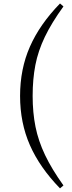

<svg xmlns="http://www.w3.org/2000/svg" viewBox="-20 -839 404 1074"><path d="M162.6 -302.4Q162.6 -209.2 178.6 -129.7Q194.6 -50.3 232.1 28.3Q269.6 107 334.9 198.3L315.7 214.7Q202.5 98.3 147.4 -26.8Q92.3 -151.8 92.3 -302.4Q92.3 -453.1 147.4 -578.1Q202.5 -703.2 315.7 -819.5L334.9 -803Q268.7 -711.5 230.9 -632.8Q193.1 -554 177.8 -474.9Q162.6 -395.8 162.6 -302.4Z"/></svg>

Font: Noto Serif KR ExtraLight
Style: Regular
Weight: 200
Designer: Ryoko NISHIZUKA 西塚涼子 (kana & ideographs); Frank Grießhammer (Latin, Greek & Cyrillic); Wenlong ZHANG 张文龙 (bopomofo); San
Foundry: Adobe
Version: Version 2.002-H1;hotconv 1.1.0;makeotfexe 2.6.0